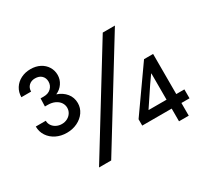

<svg xmlns="http://www.w3.org/2000/svg" viewBox="-147 -975 1295 1202"><g transform="rotate(-30 500.0 -374.0)"><path d="M38.1 -419.9H110.4Q110.4 -400.4 121.1 -384.8Q131.8 -369.1 149.7 -360.4Q167.5 -351.6 188.5 -351.6Q210.9 -351.6 229 -361.3Q247.1 -371.1 257.3 -387.5Q267.6 -403.8 267.6 -423.8Q267.6 -444.3 255.9 -461.7Q244.1 -479 222.2 -489.5Q200.2 -500 169.9 -500H150.4L152.3 -557.6H175.8Q208.5 -557.6 228.3 -576.9Q248 -596.2 248 -624Q248 -650.4 231 -667Q213.9 -683.6 183.6 -683.6Q156.7 -683.6 139.4 -667.2Q122.1 -650.9 122.1 -624H51.8Q51.8 -659.7 69.6 -688Q87.4 -716.3 118.7 -732.2Q149.9 -748 188.5 -748Q226.6 -748 256.1 -732.7Q285.6 -717.3 302 -690.7Q318.4 -664.1 318.4 -631.8Q318.4 -598.6 299.8 -571.3Q281.2 -543.9 250 -530.3Q291 -516.6 315.4 -486.6Q339.8 -456.5 339.8 -416Q339.8 -380.4 319.6 -351.1Q299.3 -321.8 264.6 -304.9Q230 -288.1 188.5 -288.1Q146.5 -288.1 112.3 -304.9Q78.1 -321.8 58.1 -351.8Q38.1 -381.8 38.1 -419.9ZM695.3 -719.7H783.2L340.8 0H252.9ZM831.1 -91.8H618.2V-137.7L835.9 -446.3H901.4V-156.2H960V-91.8H901.4V0H831.1ZM831.1 -156.2V-345.7H829.1L790 -290L702.1 -158.2V-156.2Z"/></g></svg>

Font: Reddit Sans Vanilla
Style: Regular
Weight: 400
Designer: Stephen Hutchings
Foundry: Reddit
Version: Version 1.013